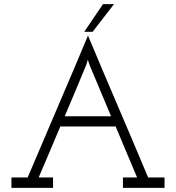

<svg xmlns="http://www.w3.org/2000/svg" viewBox="-20 -903 846 923"><path d="M425 -750Q451 -783 476.5 -816.5Q502 -850 528 -883H475Q452 -850 430 -816.5Q408 -783 385 -750ZM235 0V-50H166Q196 -120 218 -172Q240 -224 270 -295H536Q562 -233 587.5 -172Q613 -111 639 -50H571V0H771V-50H692Q620 -222 547.5 -391Q475 -560 403 -732Q331 -560 258.5 -391Q186 -222 113 -50H35V0ZM393 -587Q395 -593 397.5 -599.5Q400 -606 402 -616L412 -587L514 -344H291Q316 -403 342 -464.5Q368 -526 393 -587Z"/></svg>

Font: Josefin Slab Thin Medium
Style: Regular
Weight: 500
Version: Version 2.000